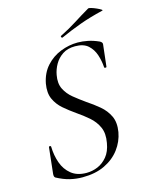

<svg xmlns="http://www.w3.org/2000/svg" viewBox="-119 -859 730 946"><g transform="rotate(-15 245.5 -386.5)"><path d="M183.2 12Q151 12 119.5 4.5Q88 -3 52.6 -22Q48.6 -25 47.4 -29.5Q46.2 -34 46.6 -41L61 -173.2Q61 -178.2 66.5 -178.2Q72 -178.2 72.2 -173.2Q73.2 -129.6 86.8 -90.9Q100.4 -52.2 130.3 -28.1Q160.2 -4 207.8 -4Q237.6 -4 265.3 -15.7Q293 -27.4 314 -52.8Q335 -78.2 342.2 -120.6Q350.8 -167.4 336.3 -199.8Q321.8 -232.2 293.7 -256.6Q265.6 -281 234 -302.4Q203 -324 175.7 -347.5Q148.4 -371 133.9 -402.8Q119.4 -434.6 127.4 -481Q137.6 -533.2 168.8 -567.6Q200 -602 243 -619Q286 -636 330.4 -636Q355 -636 382.2 -630.5Q409.4 -625 438 -612Q451.2 -605 449.8 -595L437.2 -484.2Q437 -480.4 431.3 -480.4Q425.6 -480.4 425.4 -484.2Q423.4 -516.8 413.1 -548.3Q402.8 -579.8 379.7 -600.6Q356.6 -621.4 313.8 -621.4Q275 -621.4 249.4 -604.2Q223.8 -587 209.2 -561.3Q194.6 -535.6 189.8 -508.4Q182 -467 196.4 -437.7Q210.8 -408.4 238 -386.2Q265.2 -364 295.8 -342.4Q328.8 -320.6 358 -296.1Q387.2 -271.6 403 -238.5Q418.8 -205.4 410.8 -157.6Q402.6 -111.2 373.7 -72.6Q344.8 -34 297.1 -11Q249.4 12 183.2 12ZM266.2 -679Q262.2 -677 259.7 -682.5Q257.2 -688 261.2 -689Q308.4 -712.6 346.8 -737.2Q385.2 -761.8 423.8 -784.2Q427.2 -786.6 439.5 -782.9Q451.8 -779.2 465.3 -773.2Q478.8 -767.2 486.5 -762.2Q494.2 -757.2 488.2 -756Q421.2 -740 369.2 -721Q317.2 -702 266.2 -679Z"/></g></svg>

Font: Cormorant Garamond Light
Style: Italic
Weight: 300
Italic angle: -10°
Designer: Christian Thalmann (Catharsis Fonts)
Foundry: Catharsis Fonts
Version: Version 4.001